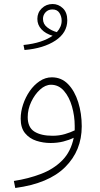

<svg xmlns="http://www.w3.org/2000/svg" viewBox="-20 -706 498 956"><path d="M56 230 49 195Q121 184 184 160Q247 136 290 92.5Q333 49 347 -20Q325 -9 295.5 -1.5Q266 6 232 6Q195 6 161 -5Q127 -16 105 -42.5Q83 -69 83 -115Q83 -150 95 -186Q107 -222 128 -252.5Q149 -283 177.5 -302Q206 -321 238 -321Q286 -321 319 -287Q352 -253 369.5 -197Q387 -141 387 -77Q387 44 304.5 126Q222 208 56 230ZM118 -123Q118 -72 151 -51Q184 -30 242 -30Q275 -30 303.5 -38.5Q332 -47 352 -57Q352 -68 352 -79Q352 -128 338.5 -175.5Q325 -223 298.5 -253.5Q272 -284 234 -284Q206 -284 179.5 -260Q153 -236 135.5 -199Q118 -162 118 -123ZM102 -457 97 -482Q146 -487 182 -499Q218 -511 242 -528Q207 -538 186.5 -560Q166 -582 166 -612Q166 -643 188 -664.5Q210 -686 242 -686Q271 -686 293 -665Q315 -644 315 -605Q315 -543 256 -504Q197 -465 102 -457ZM194 -612Q194 -586 215.5 -569.5Q237 -553 263 -546Q287 -572 287 -603Q287 -624 276 -641.5Q265 -659 241 -659Q220 -659 207 -645Q194 -631 194 -612Z"/></svg>

Font: Noto Sans Arabic UI XLt
Style: Regular
Weight: 200
Designer: Monotype Design Team, Nadine Chahine and Nizar Qandah
Foundry: Monotype Imaging Inc.
Version: Version 2.010; ttfautohint (v1.8.4.7-5d5b)